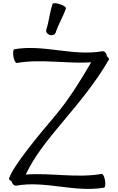

<svg xmlns="http://www.w3.org/2000/svg" viewBox="-20 -1160 760 1232"><path d="M337 -950C354 -1004 385 -1052 403 -1106C405 -1113 388 -1126 364 -1133C341 -1141 320 -1142 317 -1134C299 -1081 295 -1024 277 -970C272 -957 282 -942 299 -936C315 -931 332 -937 337 -950ZM85 31C272 -2 461 77 648 44C655 43 658 22 654 -2C650 -27 640 -46 632 -44C471 -16 307 -52 145 -40C203 -163 295 -273 384 -380C490 -506 596 -634 679 -778C682 -782 676 -791 665 -800C665 -802 665 -803 665 -804C662 -822 648 -833 635 -831C448 -798 259 -877 72 -844C65 -843 62 -822 66 -798C70 -773 80 -754 88 -756C245 -783 406 -750 565 -760C496 -642 424 -525 336 -420C227 -291 69 -103 38 -15C36 -10 43 -3 55 4C58 22 72 33 85 31Z"/></svg>

Font: Nupuram
Style: Regular
Weight: 400
Designer: Santhosh Thottingal (santhosh.thottingal@gmail.com)
Foundry: SMC
Version: Version 1.000